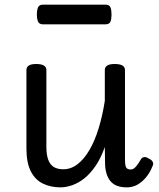

<svg xmlns="http://www.w3.org/2000/svg" viewBox="-20 -791 687 828"><path d="M241 17Q199 17 165.5 1Q132 -15 113 -52Q94 -89 94 -150V-489Q94 -502 104.5 -508.5Q115 -515 136 -515Q158 -515 169 -508.5Q180 -502 180 -489V-158Q180 -125 187.5 -103.5Q195 -82 211 -71.5Q227 -61 253 -61Q286 -61 314.5 -83Q343 -105 366 -144.5Q389 -184 405.5 -238Q422 -292 432 -356V-489Q432 -502 442.5 -508.5Q453 -515 475 -515Q497 -515 508 -508.5Q519 -502 519 -489V-104Q519 -87 521 -77.5Q523 -68 528.5 -64Q534 -60 543 -60Q551 -60 557.5 -64.5Q564 -69 571.5 -79Q579 -89 587 -103Q592 -112 601 -113.5Q610 -115 622 -107Q634 -102 638.5 -93Q643 -84 638 -75Q627 -47 610 -26.5Q593 -6 572.5 5.5Q552 17 527 17Q503 17 485.5 10.5Q468 4 456.5 -9.5Q445 -23 439 -43.5Q433 -64 433 -91L432 -157Q415 -109 392.5 -76Q370 -43 344.5 -22.5Q319 -2 292 7.5Q265 17 241 17ZM166 -686Q149 -686 144 -698Q139 -710 139 -728Q139 -747 144 -759Q149 -771 166 -771H434Q452 -771 456.5 -759Q461 -747 461 -728Q461 -710 456.5 -698Q452 -686 434 -686Z"/></svg>

Font: Playwrite GB S
Style: Regular
Weight: 400
Designer: Veronika Burian, José Scaglione
Foundry: TypeTogether
Version: Version 1.000